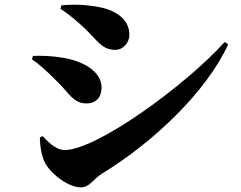

<svg xmlns="http://www.w3.org/2000/svg" viewBox="-20 -771 1040 828"><path d="M241 -733C275 -711 308 -684 349 -645C402 -594 420 -556 478 -556C511 -556 538 -588 538 -620C538 -698 464 -732 394 -743C324 -754 276 -751 245 -748ZM949 -590C784 -406 398 -124 259 -124C217 -124 182 -166 164 -184L152 -178C152 -145 159 -92 178 -62C211 -10 280 37 329 37C367 37 382 1 421 -23C638 -155 871 -375 964 -580ZM118 -515C143 -499 181 -466 230 -416C275 -373 296 -325 352 -325C405 -325 418 -364 418 -393C418 -466 333 -508 256 -521C199 -531 158 -531 122 -530Z"/></svg>

Font: Noto Serif SC Black
Style: Regular
Weight: 900
Designer: Ryoko NISHIZUKA 西塚涼子 (kana & ideographs); Frank Grießhammer (Latin, Greek & Cyrillic); Wenlong ZHANG 张文龙 (bopomofo); San
Foundry: Adobe
Version: Version 2.001;hotconv 1.1.0;makeotfexe 2.6.0